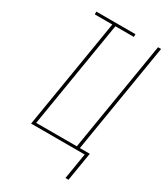

<svg xmlns="http://www.w3.org/2000/svg" viewBox="-220 -827 941 1089"><g transform="rotate(30 250.5 -282.5)"><path d="M397 170 425 0H74L192 -717H77V-735H333V-717H212L97 -18H363L481 -735H501L383 -18H448L417 170Z"/></g></svg>

Font: Iosevka Thin Oblique
Style: Regular
Weight: 100
Italic angle: -9°
Monospace: yes
Designer: Belleve Invis
Foundry: Belleve Invis
Version: Version 32.5.0; ttfautohint (v1.8.4)